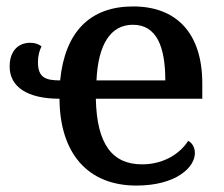

<svg xmlns="http://www.w3.org/2000/svg" viewBox="-20 -567 697 597"><path d="M404 10C528 10 586 -47 586 -91C586 -110 576 -124 565 -129C541 -91 491 -56 422 -56C330 -56 281 -117 278 -260H609V-307C609 -466 527 -547 394 -547C261 -547 182 -469 167 -317C121 -317 98 -326 98 -374C98 -393 102 -408 109 -423C100 -430 88 -434 74 -434C41 -434 10 -413 10 -360C10 -297 65 -260 165 -260C166 -89 254 10 404 10ZM494 -317H280C285 -429 324 -490 393 -490C467 -490 494 -422 494 -317Z"/></svg>

Font: Noto Serif Medium
Style: Regular
Weight: 500
Designer: Monotype Design Team
Foundry: Monotype Imaging Inc.
Version: Version 2.013